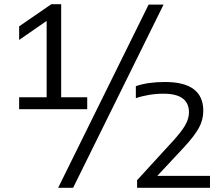

<svg xmlns="http://www.w3.org/2000/svg" viewBox="-20 -830 1060 918"><path d="M71.5 -308V-365H203V-730L71.5 -639V-704L225.5 -810H272.5V-365H397V-308ZM258 68 690.5 -808H762L329.5 68ZM635.5 68V31.5L803.5 -152Q847 -199 865.2 -230.8Q883.5 -262.5 883.5 -292.5Q883.5 -382 762 -382Q725.5 -382 691.8 -376.2Q658 -370.5 629.5 -360.5V-418Q686.5 -438 769 -438Q952 -438 952 -300Q952 -257 930.8 -218.2Q909.5 -179.5 859 -125L732 11H984V68Z"/></svg>

Font: Encode Sans Expanded
Style: Regular
Weight: 400
Width: 7
Designer: Multiple Designers
Foundry: Impallari Type
Version: Version 3.000; ttfautohint (v1.8.3) -l 8 -r 50 -G 200 -x 14 